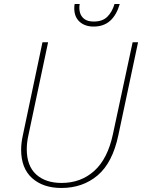

<svg xmlns="http://www.w3.org/2000/svg" viewBox="-20 -924 706 954"><path d="M285 10Q194 10 139.5 -39Q85 -88 85 -180Q85 -214 94 -254L191 -714H219L122 -256Q113 -217 113 -183Q113 -100 159.5 -57.5Q206 -15 286 -15Q382 -15 448.5 -75Q515 -135 541 -257L639 -714H666L568 -252Q539 -115 465 -52.5Q391 10 285 10ZM445 -792Q402 -792 375.5 -816Q349 -840 349 -883Q349 -896 351 -904H376Q372 -883 377 -863Q382 -843 398.5 -830Q415 -817 446 -817Q489 -817 513 -840.5Q537 -864 549 -904H575Q559 -849 527 -820.5Q495 -792 445 -792Z"/></svg>

Font: Noto Sans Disp Thin
Style: Italic
Weight: 100
Italic angle: -12°
Designer: Monotype Design Team
Foundry: Monotype Imaging Inc.
Version: Version 2.000;GOOG;noto-source:20170915:90ef993387c0